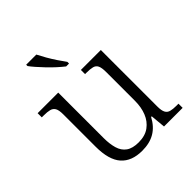

<svg xmlns="http://www.w3.org/2000/svg" viewBox="-212 -899 1042 1042"><g transform="rotate(-45 309.0 -378.0)"><path d="M277 10Q196 10 154.5 -37Q113 -84 113 -185V-433Q113 -466 104.5 -480.5Q96 -495 79 -499.5Q62 -504 33 -504H19V-536H177V-186Q177 -142 187 -107.5Q197 -73 223 -54.5Q249 -36 295 -36Q345 -36 377 -59.5Q409 -83 424.5 -122Q440 -161 440 -210V-431Q440 -464 432.5 -479.5Q425 -495 407.5 -499.5Q390 -504 361 -504H351V-536H504V-102Q504 -71 512 -56Q520 -41 537 -36.5Q554 -32 579 -32H596V0H453L445 -86H440Q414 -37 374 -13.5Q334 10 277 10ZM308 -606Q290 -620 268.5 -639.5Q247 -659 226 -681Q205 -703 187.5 -723Q170 -743 161 -756V-766H239Q250 -744 265.5 -717Q281 -690 298.5 -664Q316 -638 330 -619V-606Z"/></g></svg>

Font: Noto Serif Thai Light
Style: Regular
Weight: 300
Version: Version 2.001